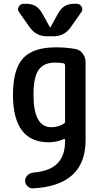

<svg xmlns="http://www.w3.org/2000/svg" viewBox="-20 -785 540 1033"><path d="M275.4 -448.2Q215.8 -448.2 188 -409.2Q160.2 -370.1 160.2 -275.4Q160.2 -101.6 254.9 -100.6Q294.9 -100.6 324.2 -120.1Q330.1 -124 330.1 -131.8V-432.6Q330.1 -441.4 322.3 -444.3Q302.7 -448.2 275.4 -448.2ZM242.2 -19.5Q49.8 -19.5 49.8 -275.4Q49.8 -412.1 104 -471.2Q158.2 -530.3 280.3 -530.3Q336.9 -530.3 384.8 -521.5Q409.2 -517.6 424.8 -497.1Q440.4 -476.6 440.4 -451.2V-30.3Q440.4 212.9 158.2 228.5Q141.6 229.5 128.4 217.3Q115.2 205.1 115.2 188Q115.2 170.9 127.4 158.7Q139.6 146.5 157.2 143.6Q247.1 136.7 288.6 94.7Q330.1 52.7 330.1 -25.4V-31.2Q330.1 -40 322.3 -36.1Q284.2 -19.5 242.2 -19.5ZM377.9 -764.6H392.6Q410.2 -764.6 418.9 -749Q427.7 -733.4 417 -718.8L358.4 -635.7Q325.2 -589.8 267.6 -589.8H232.4Q175.8 -589.8 141.6 -635.7L83 -718.8Q72.3 -732.4 80.6 -748.5Q88.9 -764.6 107.4 -764.6H122.1Q178.7 -764.6 206.1 -714.8L249 -637.7H250H251L293.9 -714.8Q321.3 -764.6 377.9 -764.6Z"/></svg>

Font: Rounded Mgen+ 1mn medium
Style: Regular
Weight: 500
Designer: [Source Han Sans]
Ryoko NISHIZUKA  (kana & ideographs); Paul D. Hunt (Latin, Greek & Cyrillic); Wenlong ZHANG  (bopomofo
Version: Version 1.059.20150602